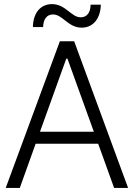

<svg xmlns="http://www.w3.org/2000/svg" viewBox="-20 -932 664 952"><path d="M8.3 0H78.1L156.7 -219.2H466.8L545.9 0H615.2L347.7 -727.5H276.9ZM143.1 -797.9H193.8C194.8 -836.9 212.4 -860.4 242.7 -860.4C291 -860.4 316.9 -794.9 385.3 -794.9C439.9 -794.9 478 -837.4 480 -908.7H429.2C428.7 -870.1 411.6 -846.2 379.9 -846.2C333 -846.2 305.7 -911.6 237.8 -911.6C183.6 -911.6 144.5 -871.6 143.1 -797.9ZM178.2 -278.8 308.6 -641.1H314.5L445.3 -278.8Z"/></svg>

Font: Guggenheim Sans Display Light
Style: Regular
Weight: 300
Designer: Modified by Tom Baber under direction of Pentagram Design 2023
Foundry: rsms
Version: Version 1.001;Glyphs 3.1.2 (3151)